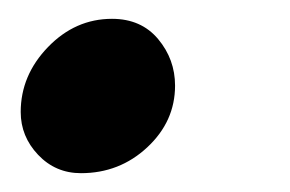

<svg xmlns="http://www.w3.org/2000/svg" viewBox="-20 -154 308 204"><path d="M2 -35Q2 -74 31 -104Q60 -134 99 -134Q130 -134 148 -112.5Q166 -91 166 -63Q166 -25 136.5 2.5Q107 30 66 30Q39 30 20.5 10.5Q2 -9 2 -35Z"/></svg>

Font: EB Garamond
Style: Bold Italic
Weight: 700
Italic angle: -17.2°
Designer: Georg Duffner and Octavio Pardo
Foundry: Georg Duffner
Version: Version 1.000